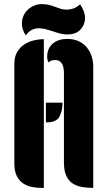

<svg xmlns="http://www.w3.org/2000/svg" viewBox="-20 -917 525 937"><path d="M292 -559Q292 -570 290.5 -581.5Q289 -593 284.5 -602.5Q280 -612 271.5 -618Q263 -624 248 -624Q229 -624 216 -612Q210 -628 210 -641Q210 -657 215.5 -672.5Q221 -688 233 -700Q245 -712 263.5 -719.5Q282 -727 309 -727Q339 -727 362.5 -716.5Q386 -706 402 -687.5Q418 -669 426.5 -644.5Q435 -620 435 -592V0Q408 0 382.5 -4Q357 -8 336.5 -20.5Q316 -33 304 -58Q292 -83 292 -125ZM184 0Q158 0 134 -5Q110 -10 91.5 -23Q73 -36 61.5 -59Q50 -82 50 -119V-606Q50 -640 64 -663.5Q78 -687 99 -700.5Q120 -714 145.5 -720Q171 -726 194 -726V0ZM291 -750Q272 -753 257 -758Q242 -763 227.5 -767.5Q213 -772 199 -775.5Q185 -779 169 -779Q152 -779 136 -771.5Q120 -764 106 -744Q87 -772 87 -803Q87 -822 94.5 -839.5Q102 -857 115.5 -869.5Q129 -882 146.5 -889.5Q164 -897 184 -897Q204 -897 219.5 -893Q235 -889 249 -883.5Q263 -878 276.5 -874Q290 -870 306 -870Q322 -870 338 -875.5Q354 -881 371 -896Q395 -860 395 -829Q395 -797 373 -773Q351 -749 309 -749H300Q296 -749 291 -750ZM204 -416H285Q285 -375 270 -347.5Q255 -320 209 -320H204Z"/></svg>

Font: Kenia
Style: Regular
Weight: 400
Designer: Julia Petretta
Foundry: Julia Petretta
Version: Version 1.001